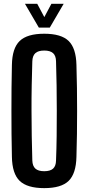

<svg xmlns="http://www.w3.org/2000/svg" viewBox="-20 -987 468 1016"><path d="M214 8.5Q124 8.5 84.2 -29.8Q44.5 -68 43 -157Q41.5 -217 41 -278Q40.5 -339 40.5 -400.2Q40.5 -461.5 41 -522.2Q41.5 -583 43 -643.5Q44.5 -732 84.2 -770.2Q124 -808.5 214 -808.5Q304 -808.5 343.2 -770.2Q382.5 -732 384.5 -643.5Q386.5 -582.5 387.2 -521.5Q388 -460.5 388 -399.5Q388 -338.5 387.2 -277.8Q386.5 -217 384.5 -157Q382.5 -68 343.2 -29.8Q304 8.5 214 8.5ZM214 -81Q246 -81 261 -94.8Q276 -108.5 276.5 -138Q279 -200 279.8 -266.8Q280.5 -333.5 280.5 -401.5Q280.5 -469.5 279.5 -535.5Q278.5 -601.5 276.5 -662.5Q276 -692 260.8 -705.8Q245.5 -719.5 214 -719.5Q182.5 -719.5 167.2 -705.8Q152 -692 151 -662.5Q149 -601.5 147.8 -535.5Q146.5 -469.5 146.8 -401.5Q147 -333.5 148 -266.8Q149 -200 151 -138Q152 -108.5 167.2 -94.8Q182.5 -81 214 -81ZM185.5 -841 112 -967H177L214.5 -896.5L252 -967H317L243.5 -841Z"/></svg>

Font: Big Shoulders Display Thin
Style: Bold
Weight: 700
Version: Version 2.002